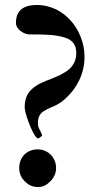

<svg xmlns="http://www.w3.org/2000/svg" viewBox="-20 -730 403 770"><path d="M149 -188C146 -195 144 -201 142 -204C136.2 -215.6 132 -219.4 132 -238C132 -261.7 141.8 -275.2 155 -284C169.8 -293.9 185.9 -299 202 -307C219 -315 234 -326 248 -340C285 -374.6 319 -431.9 319 -501C319 -561.2 294.5 -612.9 264 -647C233.5 -681.1 187.7 -710 127 -710C76.4 -710 44 -689.3 44 -639C44 -624 52.5 -613.6 62 -606C69.6 -599.9 84.2 -592 97 -592C155 -592 205 -591.9 244 -578C269.8 -568.8 286 -550.8 286 -517C286 -479.5 265.1 -454 240 -440C231.3 -435.1 222 -429 212 -425C181.2 -410.6 148.7 -402.5 122 -384C96.6 -366.4 79 -343.6 79 -301C79 -296 80 -289 82 -280C88.9 -252.4 100.4 -223.3 112 -200C116.1 -192.8 124.9 -175 133 -175C134 -175 135 -176 136 -176C139.1 -179.1 149 -183 149 -188ZM131 -131C87.4 -131 57 -99.7 57 -56C57 -33.4 66.7 -15.3 78 -4C90.5 8.5 106.3 20 131 20C141 20 150.4 18.8 160 14C168.4 9.8 175.4 3.4 183 -4C194.3 -14.8 205 -34.3 205 -56C205 -98.2 172.7 -131 131 -131Z"/></svg>

Font: fbb
Style: Bold
Weight: 400
Designer: David J. Perry, Michael Sharpe
Version: Version 1.045